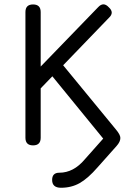

<svg xmlns="http://www.w3.org/2000/svg" viewBox="-20 -686 618 906"><path d="M100 -36V-629Q100 -665 136 -665Q172 -665 172 -629V-372L443 -652Q468 -679 493 -652Q521 -627 494 -602L278 -378L527 -75Q548 -50 548 -35Q548 -17 530 3L441 103Q395 156 356 178Q317 200 268 200Q226 200 226 163Q226 129 260 129Q327 129 380 66L467 -32L227 -326L172 -269V-36Q172 0 136 0Q100 0 100 -36Z"/></svg>

Font: Jura SemiBold
Style: Regular
Weight: 600
Designer: Daniel Johnson, Alexei Vanyashin
Foundry: Daniel Johnson
Version: Version 5.103